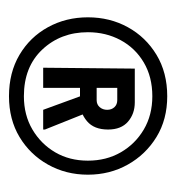

<svg xmlns="http://www.w3.org/2000/svg" viewBox="-2 -744 401 438"><g transform="rotate(90 199.0 -524.5)"><path d="M199 -344Q145 -344 104.5 -368Q64 -392 41.5 -433Q19 -474 19 -524Q19 -574 41.5 -615Q64 -656 104.5 -680.5Q145 -705 199 -705Q252 -705 292 -680.5Q332 -656 355 -615Q378 -574 378 -524Q378 -474 355 -433Q332 -392 292 -368Q252 -344 199 -344ZM199 -378Q242 -378 275 -397.5Q308 -417 327 -449.5Q346 -482 346 -524Q346 -566 327 -599Q308 -632 275 -651.5Q242 -671 199 -671Q155 -671 122 -651.5Q89 -632 71 -598.5Q53 -565 53 -524Q53 -462 92.5 -420Q132 -378 199 -378ZM136 -631H180V-422H134ZM213 -631Q239 -631 257 -615.5Q275 -600 275 -570Q275 -538 256 -522Q237 -506 213 -506H155V-631ZM179 -544H208Q218 -544 224 -551Q230 -558 230 -568Q230 -578 224 -584.5Q218 -591 208 -591H179ZM192 -526H235L275 -426V-422H230Z"/></g></svg>

Font: Phudu SemiBold
Style: Regular
Weight: 600
Version: Version 1.005;gftools[0.9.23]